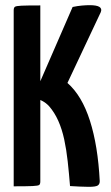

<svg xmlns="http://www.w3.org/2000/svg" viewBox="-20 -721 428 743"><path d="M323 2Q306 2 288 1Q270 0 251 -1Q247 -51 242 -96.5Q237 -142 228.5 -181.5Q220 -221 205.5 -253.5Q191 -286 170 -310Q158 -323 143.5 -330.5Q129 -338 114 -340V-356L261 -694Q280 -698 297 -699.5Q314 -701 327 -701Q381 -701 370 -674L241 -400Q297 -351 328 -254Q359 -157 366 -20Q366 -8 358 -3Q350 2 323 2ZM33 0V-681Q33 -691 37.5 -694.5Q42 -698 63 -699Q84 -700 136 -700V-19Q136 -9 132 -5.5Q128 -2 106 -1Q84 0 33 0Z"/></svg>

Font: Yanone Kaffeesatz ExtraLight SemiBold
Style: Regular
Weight: 600
Version: Version 2.003